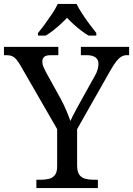

<svg xmlns="http://www.w3.org/2000/svg" viewBox="-25 -951 673 971"><path d="M159 0V-42H182Q204 -42 222.5 -46.5Q241 -51 252.5 -65.5Q264 -80 264 -109V-298L79 -619Q68 -638 58.5 -649.5Q49 -661 37 -666.5Q25 -672 8 -672H-5V-714H270V-672H233Q206 -672 197.5 -662.5Q189 -653 189 -640Q189 -626 195 -612Q201 -598 207 -587L281 -453Q298 -422 310.5 -392Q323 -362 331 -339Q340 -360 357 -391Q374 -422 391 -453L455 -568Q465 -585 469 -600.5Q473 -616 473 -628Q473 -650 457.5 -661Q442 -672 413 -672H384V-714H628V-672H616Q602 -672 589.5 -665Q577 -658 563.5 -641Q550 -624 533 -594L365 -298V-114Q365 -83 376 -67.5Q387 -52 406 -47Q425 -42 447 -42H470V0ZM167 -784Q183 -803 202 -829Q221 -855 239 -882Q257 -909 267 -931H362Q373 -909 390.5 -882Q408 -855 427.5 -829Q447 -803 462 -784V-771H423Q404 -782 384.5 -797Q365 -812 347 -828.5Q329 -845 314 -861Q299 -845 281 -828.5Q263 -812 244 -797Q225 -782 206 -771H167Z"/></svg>

Font: Noto Serif Tibetan
Style: Regular
Weight: 400
Designer: Monotype Design Team
Foundry: Monotype Imaging Inc.
Version: Version 2.103